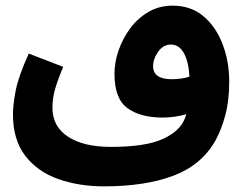

<svg xmlns="http://www.w3.org/2000/svg" viewBox="-20 -473 872 681"><path d="M349 188Q260 188 186.5 162Q113 136 69.5 79.5Q26 23 26 -67Q26 -101 35.5 -151Q45 -201 82 -283L204 -236Q182 -182 174 -152Q166 -122 166 -91Q166 -24 221.5 12Q277 48 373 48Q497 48 558.5 19.5Q620 -9 636 -54Q639 -61 641 -68Q599 -56 557 -56Q478 -56 432 -89.5Q386 -123 386 -211Q386 -253 401 -295.5Q416 -338 443 -374Q470 -410 508 -431.5Q546 -453 592 -453Q657 -453 701.5 -415.5Q746 -378 769.5 -316.5Q793 -255 793 -183Q793 -116 779.5 -65.5Q766 -15 745 24Q696 112 595.5 150Q495 188 349 188ZM523 -238Q523 -192 590 -192Q604 -192 620 -194Q636 -196 652 -201Q649 -255 632 -285Q615 -315 586 -315Q559 -315 541 -289.5Q523 -264 523 -238Z"/></svg>

Font: Noto IKEA Arabic
Style: Bold
Weight: 700
Designer: Monotype Design Team
Foundry: Monotype Imaging Inc.
Version: Version 1.200